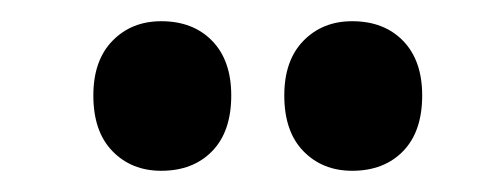

<svg xmlns="http://www.w3.org/2000/svg" viewBox="-20 -740 455 181"><path d="M132 -579Q104 -579 86 -597.5Q68 -616 68 -650Q68 -683 86 -701.5Q104 -720 132 -720Q162 -720 180 -701.5Q198 -683 198 -650Q198 -616 180 -597.5Q162 -579 132 -579ZM312 -579Q284 -579 266 -597.5Q248 -616 248 -650Q248 -683 266 -701.5Q284 -720 312 -720Q342 -720 360 -701.5Q378 -683 378 -650Q378 -616 360 -597.5Q342 -579 312 -579Z"/></svg>

Font: National Park SemiBold
Style: Regular
Weight: 600
Designer: Andrea Herstowski, Ben Hoepner
Version: Version 1.009